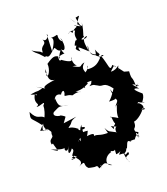

<svg xmlns="http://www.w3.org/2000/svg" viewBox="-245 -1325 1394 1602"><g transform="rotate(-20 452.5 -523.5)"><path d="M252 -413C237 -436 160 -450 239 -432C149 -439 160 -475 176 -484C243 -515 211 -512 310 -497C235 -504 225 -515 222 -587C207 -546 221 -636 280 -599C288 -618 321 -642 310 -596C291 -563 320 -589 367 -561C447 -588 468 -539 403 -583C466 -571 524 -614 524 -610C491 -634 544 -596 505 -634C514 -638 466 -578 488 -583C487 -599 486 -627 558 -621C517 -549 595 -636 526 -584C571 -588 569 -576 592 -567C633 -535 645 -583 710 -497C718 -516 681 -444 636 -407C718 -405 714 -407 679 -503C690 -357 736 -426 661 -338C696 -382 722 -354 681 -364C700 -361 659 -315 663 -252C592 -298 591 -271 609 -286C620 -175 625 -252 620 -215C585 -196 609 -148 580 -210C658 -171 605 -212 606 -156C594 -150 653 -122 553 -174C525 -194 515 -259 538 -165C459 -165 460 -185 420 -181C430 -198 423 -209 347 -197C362 -190 369 -202 386 -240C330 -248 310 -239 303 -176C284 -232 290 -169 281 -186C377 -255 332 -217 321 -205C365 -240 335 -203 352 -306C295 -221 335 -224 331 -265C396 -258 378 -288 334 -284C353 -246 305 -273 319 -281C251 -337 228 -301 252 -325C296 -352 264 -360 337 -383L219 -367ZM47 -413C15 -319 60 -391 79 -365C56 -330 97 -409 68 -379C117 -309 89 -353 94 -298C86 -278 55 -281 64 -235C85 -237 68 -256 95 -172C101 -156 58 -194 32 -201C42 -200 128 -160 157 -171C142 -162 160 -113 195 -174C154 -111 180 -101 210 -146C240 -116 164 -90 213 -80C198 -78 264 -67 185 -56C150 -84 229 -39 184 -72C222 -94 246 -93 193 -93C197 -69 287 -18 216 17C301 -26 241 22 290 56C258 45 341 72 351 62C399 93 396 30 388 101C399 24 340 12 370 89C440 52 419 57 480 99C424 90 438 12 509 -6C517 48 506 -46 499 -20C563 19 544 -57 542 26C591 26 614 -28 563 38C634 42 581 29 626 128C623 100 580 81 643 61C652 13 609 81 609 42C669 14 604 -40 642 14C675 -64 689 -94 661 -125C606 -127 692 -81 635 3C670 -29 659 -62 697 -30C655 -37 720 -42 730 -37C745 -60 766 -85 768 -39C741 -89 765 -104 775 -46C748 -79 809 -74 758 -96C742 -140 777 -111 775 -179C808 -180 872 -235 880 -261C880 -261 934 -238 859 -250C932 -246 859 -348 836 -300C850 -316 891 -323 885 -366C830 -373 811 -331 914 -298C865 -299 927 -324 922 -376C854 -432 856 -449 910 -424C830 -513 886 -463 916 -452C870 -424 958 -507 892 -445C892 -561 874 -494 880 -588C819 -607 855 -583 804 -645C786 -594 800 -622 799 -633C828 -703 804 -630 736 -637C805 -704 765 -658 784 -667C762 -708 821 -611 767 -686C726 -635 741 -691 703 -790C751 -799 712 -758 664 -807C687 -859 655 -886 698 -802C641 -810 614 -825 630 -908C606 -869 636 -802 696 -816C682 -849 708 -792 687 -800C695 -753 681 -735 708 -786C680 -781 663 -713 562 -722C566 -784 587 -729 532 -704C538 -716 505 -743 555 -785C498 -776 537 -741 450 -789C533 -779 450 -765 465 -867C481 -787 368 -884 379 -871C371 -865 358 -866 366 -907C341 -921 324 -923 261 -879C268 -828 228 -764 220 -790C240 -834 205 -790 231 -844C231 -814 205 -737 273 -733C153 -719 165 -700 175 -691C107 -731 78 -750 151 -702C73 -683 139 -703 40 -687C121 -647 143 -710 95 -684C110 -699 96 -644 126 -675C53 -698 114 -632 75 -677C30 -595 102 -591 53 -574C74 -560 152 -610 109 -562C109 -562 114 -533 85 -468C52 -501 24 -466 -17 -553C-34 -477 -28 -512 45 -414C75 -437 33 -413 68 -362L13 -374ZM581 -1103C605 -1118 585 -1041 607 -1089C529 -1070 555 -1022 534 -1073C489 -1026 520 -1090 573 -1061C536 -1011 581 -980 546 -981C498 -906 561 -969 531 -925C506 -908 589 -863 555 -883C542 -937 546 -928 622 -859C613 -922 595 -984 650 -985C645 -959 555 -968 625 -987C618 -1011 632 -994 649 -1108C637 -1040 619 -1107 613 -1161C672 -1175 636 -1167 607 -1103C625 -1095 594 -1122 564 -1175L629 -1078ZM345 -1103C344 -1099 318 -1048 292 -1085C318 -1023 250 -1053 258 -975C233 -1008 239 -987 173 -1030C220 -972 192 -1019 261 -940C273 -927 277 -994 237 -985C290 -916 285 -922 350 -976C372 -1004 366 -942 408 -948C389 -955 410 -915 411 -961C341 -865 383 -879 377 -905C451 -927 419 -883 408 -959C430 -913 463 -962 435 -1046C467 -985 408 -1026 422 -1074C387 -1093 453 -1074 356 -1072C347 -1071 418 -1089 333 -963L340 -1116Z"/></g></svg>

Font: Hussar Lance
Style: ExBd
Weight: 700
Foundry: Cannot Into Space Fonts, PlusOne Fonts
Version: Version 2.270